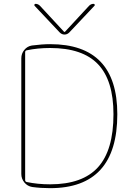

<svg xmlns="http://www.w3.org/2000/svg" viewBox="-20 -970 677 1000"><path d="M111 -698V-32Q111 -24 119 -22Q176 -10 241 -10Q410 -10 490.5 -99Q571 -188 571 -375Q571 -551 490.5 -635.5Q410 -720 241 -720Q176 -720 119 -708Q111 -706 111 -698ZM148 4Q123 0 107 -19.5Q91 -39 91 -64V-666Q91 -691 106.5 -710Q122 -729 146 -733Q200 -740 241 -740Q591 -740 591 -375Q591 10 241 10Q193 10 148 4ZM291 -801 160 -940Q158 -943 159.5 -946.5Q161 -950 165 -950Q178 -950 188 -940L314 -804H316H318L444 -940Q454 -950 467 -950Q471 -950 473 -946.5Q475 -943 472 -940L341 -801Q330 -790 316 -790Q302 -790 291 -801Z"/></svg>

Font: Rounded Mplus 1c Thin
Style: Regular
Weight: 250
Version: Version 1.059.20150529